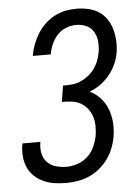

<svg xmlns="http://www.w3.org/2000/svg" viewBox="-53 -785 607 835"><g transform="rotate(-5 250.0 -367.5)"><path d="M203 8Q178 8 153 4.5Q128 1 105.5 -9Q83 -19 65 -35.5Q47 -52 37 -73.5Q27 -95 24.5 -120.5Q22 -146 26 -172L28 -180H106L105 -175Q101 -151 106 -128.5Q111 -106 126 -90.5Q141 -75 163.5 -68.5Q186 -62 210 -62Q234 -62 259 -70.5Q284 -79 303.5 -97.5Q323 -116 333.5 -140.5Q344 -165 348 -189Q351 -210 350.5 -231Q350 -252 343.5 -271Q337 -290 324.5 -305.5Q312 -321 294.5 -330.5Q277 -340 256 -342.5Q235 -345 214 -345L225 -415Q243 -415 262.5 -416.5Q282 -418 300 -425.5Q318 -433 334.5 -445.5Q351 -458 363 -474.5Q375 -491 382 -509.5Q389 -528 392 -546Q396 -570 394 -593Q392 -616 381 -635Q370 -654 349.5 -663.5Q329 -673 305 -673Q283 -673 261 -664.5Q239 -656 223 -639Q207 -622 197.5 -600.5Q188 -579 184 -557V-555H106V-558Q110 -582 119 -605.5Q128 -629 141.5 -651Q155 -673 174 -691Q193 -709 215.5 -721Q238 -733 262.5 -738Q287 -743 311 -743Q338 -743 363 -737.5Q388 -732 408.5 -719Q429 -706 443 -685.5Q457 -665 464 -641Q471 -617 472.5 -591.5Q474 -566 470 -539Q466 -514 455 -489Q444 -464 426.5 -442.5Q409 -421 386.5 -404.5Q364 -388 338 -379Q365 -366 384.5 -344.5Q404 -323 414.5 -296Q425 -269 427.5 -238.5Q430 -208 425 -177Q421 -152 411.5 -127Q402 -102 386.5 -80Q371 -58 350 -40.5Q329 -23 304.5 -12Q280 -1 254 3.5Q228 8 203 8Z"/></g></svg>

Font: Iosevka Custom
Style: Italic
Weight: 400
Italic angle: -9°
Monospace: yes
Designer: Belleve Invis
Foundry: Belleve Invis
Version: Version 30.3.3; ttfautohint (v1.8.3)